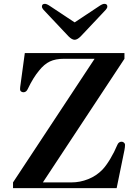

<svg xmlns="http://www.w3.org/2000/svg" viewBox="-20 -966 700 986"><path d="M195.3 -932.6Q195.3 -946.3 210.9 -946.3Q220.7 -946.3 240.2 -932.6L362.3 -851.6H364.3L486.3 -932.6Q505.9 -946.3 515.6 -946.3Q531.2 -946.3 531.2 -932.6Q531.2 -924.8 523.4 -916L394.5 -779.3Q377 -761.7 363.3 -761.7Q349.6 -761.7 332 -779.3L203.1 -916Q195.3 -924.8 195.3 -932.6ZM46.9 0V-29.3L465.8 -664.1H307.6Q265.6 -664.1 236.3 -650.4Q207 -636.7 180.7 -603.5Q150.4 -567.4 123 -509.8Q115.2 -492.2 100.6 -492.2Q93.8 -492.2 88.4 -496.1Q83 -500 83 -507.8Q83 -517.6 85.9 -535.2L107.4 -693.4H619.1V-664.1L200.2 -29.3H347.7Q390.6 -29.3 432.6 -45.9Q474.6 -62.5 505.9 -94.7Q525.4 -115.2 546.4 -150.4Q567.4 -185.5 582 -220.7Q588.9 -238.3 604.5 -238.3Q611.3 -238.3 616.7 -233.4Q622.1 -228.5 622.1 -222.7Q622.1 -210.9 619.1 -195.3L579.1 0Z"/></svg>

Font: Monomakh Unicode TT
Style: Medium
Weight: 500
Designer: Alexey Kryukov, Aleksandr Andreev
Version: Version 1.1